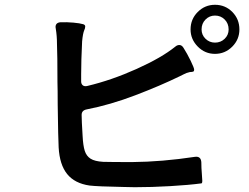

<svg xmlns="http://www.w3.org/2000/svg" viewBox="-20 -811 1040 802"><path d="M980 -688Q980 -646 950 -616Q920 -586 878 -586Q836 -586 806 -616.5Q776 -647 776 -688Q776 -731 806 -761Q836 -791 878 -791Q921 -791 950.5 -761Q980 -731 980 -688ZM935 -688Q935 -713 918.5 -729.5Q902 -746 878 -746Q855 -746 838.5 -729.5Q822 -713 822 -688Q822 -665 838.5 -649Q855 -633 878 -633Q902 -633 918.5 -649Q935 -665 935 -688ZM821 -132Q821 -109 823 -87Q825 -65 825 -56Q825 -45 821 -45Q768 -38 691 -33.5Q614 -29 543 -29L496 -30Q387 -32 354 -36Q292 -45 260.5 -84Q229 -123 225 -195Q223 -228 221 -376Q221 -437 220 -467Q220 -582 218 -628Q218 -661 213 -691L212 -698Q212 -716 232 -718Q259 -719 286.5 -716.5Q314 -714 327 -710Q331 -709 333.5 -706.5Q336 -704 336 -701Q336 -693 332 -685Q326 -671 323 -638Q319 -558 319 -501V-471Q319 -460 326 -454.5Q333 -449 345 -452Q446 -476 550.5 -523Q655 -570 712 -616Q720 -623 729 -623Q739 -623 746 -612Q762 -587 776.5 -557Q791 -527 791 -520Q791 -514 788 -512.5Q785 -511 780.5 -510.5Q776 -510 773 -510Q759 -507 747 -500.5Q735 -494 732 -493Q650 -453 545 -413Q440 -373 342 -354Q321 -350 321 -331Q321 -308 325 -244Q327 -203 334 -181Q341 -159 358.5 -148Q376 -137 411 -135Q445 -134 532 -134Q656 -135 795 -156Q820 -159 821 -132Z"/></svg>

Font: Shippori Gothic B2 Bold
Style: Regular
Weight: 700
Designer: FONTDASU
Foundry: FONTDASU / Google Inc. / but / Adobe
Version: Version 1.130